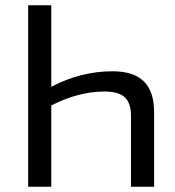

<svg xmlns="http://www.w3.org/2000/svg" viewBox="-20 -710 666 730"><path d="M408 -439Q488 -439 527 -400.5Q566 -362 566 -283V0H478V-265Q479 -316 455.5 -339Q432 -362 378 -362Q278 -362 175 -309V0H87V-690H175V-380Q287 -439 408 -439Z"/></svg>

Font: Exo 2
Style: Regular
Weight: 400
Designer: Natanael Gama
Version: Version 1.001;PS 001.001;hotconv 1.0.70;makeotf.lib2.5.58329